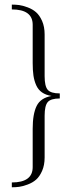

<svg xmlns="http://www.w3.org/2000/svg" viewBox="-20 -669 340 817"><path d="M30.3 107.4Q119.1 107.4 119.1 42V-121.1Q119.1 -184.1 136 -218.3Q152.8 -252.4 199.2 -260.7Q174.8 -264.6 158.7 -275.9Q142.6 -287.1 134 -306.4Q125.5 -325.7 122.3 -347.7Q119.1 -369.6 119.1 -400.4V-563.5Q119.1 -628.9 30.3 -628.9V-649.4Q46.4 -649.4 61.5 -647.5Q76.7 -645.5 97.7 -637.7Q118.7 -629.9 133.5 -616.9Q148.4 -604 159.2 -579.6Q169.9 -555.2 169.9 -522.5V-344.7Q169.9 -302.2 183.1 -286.9Q196.3 -271.5 234.4 -271.5V-250Q196.3 -250 183.1 -234.6Q169.9 -219.2 169.9 -176.8V1Q169.9 33.7 159.2 58.1Q148.4 82.5 133.5 95.5Q118.7 108.4 97.7 116.2Q76.7 124 61.5 126Q46.4 127.9 30.3 127.9Z"/></svg>

Font: Buda Light
Style: Regular
Weight: 300
Version: Version 1.003